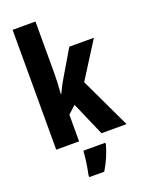

<svg xmlns="http://www.w3.org/2000/svg" viewBox="-178 -841 856 1144"><g transform="rotate(-20 249.5 -269.5)"><path d="M198 -442Q198 -406 196.5 -371Q195 -336 192 -302H195Q205 -324 215.5 -344Q226 -364 235 -379L336 -550H492L347 -321L499 0H340L247 -214L198 -169V0H53V-760H198ZM342 72Q319 153 277 221H182V208Q186 191 190.5 164Q195 137 198.5 109Q202 81 203 61H342Z"/></g></svg>

Font: Noto Sans Thai ExtCond ExtBd
Style: Regular
Weight: 800
Width: 2
Designer: Monotype Design Team
Foundry: Monotype Imaging Inc.
Version: Version 2.002; ttfautohint (v1.8.4.7-5d5b)